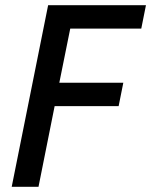

<svg xmlns="http://www.w3.org/2000/svg" viewBox="-20 -718 581 738"><path d="M25 0 165 -698H541L523 -608H250L208 -400H454L436 -310H190L128 0Z"/></svg>

Font: IBM Plex Sans Condensed Medium
Style: Italic
Weight: 500
Width: 3
Italic angle: -11°
Designer: Mike Abbink, Paul van der Laan, Pieter van Rosmalen
Foundry: Bold Monday
Version: Version 1.3